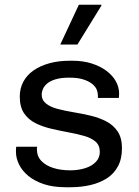

<svg xmlns="http://www.w3.org/2000/svg" viewBox="-20 -776 582 806"><path d="M256 10Q203 10 164 -3Q125 -16 99 -37.5Q73 -59 60 -85.5Q47 -112 47 -138Q47 -144 47 -148.5Q47 -153 48 -160H136Q135 -157 135 -154.5Q135 -152 135 -149Q135 -120 153.5 -100.5Q172 -81 203.5 -71Q235 -61 275 -61Q309 -61 337.5 -70Q366 -79 382.5 -96.5Q399 -114 399 -138Q399 -166 381 -181.5Q363 -197 333 -205.5Q303 -214 267.5 -220.5Q232 -227 195.5 -235.5Q159 -244 129 -259Q99 -274 81 -300.5Q63 -327 63 -371Q63 -405 78 -433Q93 -461 121 -480.5Q149 -500 187.5 -510.5Q226 -521 272 -521H285Q329 -521 365 -509.5Q401 -498 427 -478.5Q453 -459 466.5 -434.5Q480 -410 480 -383Q480 -378 479.5 -372.5Q479 -367 479 -365H391V-376Q391 -386 386.5 -398.5Q382 -411 368.5 -422.5Q355 -434 331.5 -442Q308 -450 271 -450Q236 -450 213 -443Q190 -436 177.5 -425Q165 -414 160 -402Q155 -390 155 -380Q155 -356 173 -341.5Q191 -327 221 -319Q251 -311 287.5 -305Q324 -299 360 -290.5Q396 -282 426 -266.5Q456 -251 474 -224Q492 -197 492 -154Q492 -109 475 -77.5Q458 -46 428 -27Q398 -8 359 1Q320 10 276 10ZM233 -589 311 -756H405L406 -753L305 -589Z"/></svg>

Font: Chivo Medium
Style: Regular
Weight: 400
Version: Version 2.002